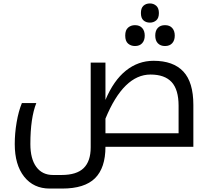

<svg xmlns="http://www.w3.org/2000/svg" viewBox="-20 -845 1208 1105"><path d="M1007.8 -78.1V-236.8Q1007.8 -329.1 967.8 -372.6Q927.7 -416 846.2 -416Q691.4 -416 586.9 -162.1V-78.1ZM266.1 240.2Q173.3 240.2 119.1 171.9Q64.9 103.5 64.9 -16.1Q64.9 -77.6 75.7 -140.9Q86.4 -204.1 106 -252H189Q154.8 -165.5 154.8 -16.1Q154.8 69.3 189 115.7Q223.1 162.1 285.2 162.1H334Q420.9 162.1 461.4 122.6Q502 83 502 2.9V-484.9H586.9V-270Q633.8 -381.8 704.6 -438.5Q775.4 -495.1 863.8 -495.1Q977.1 -495.1 1034.9 -433.6Q1092.8 -372.1 1092.8 -241.2V0H586.9Q586.9 121.1 526.9 180.7Q466.8 240.2 337.9 240.2ZM929.7 -580.1Q903.8 -580.1 888.7 -595.7Q873.5 -611.3 873.5 -640.1Q873.5 -668.9 888.4 -684.6Q903.3 -700.2 929.7 -700.2Q956.5 -700.2 971.2 -683.8Q985.8 -667.5 985.8 -640.1Q985.8 -612.8 971.2 -596.4Q956.5 -580.1 929.7 -580.1ZM756.8 -580.1Q733.4 -580.1 717 -594.2Q700.7 -608.4 700.7 -640.1Q700.7 -671.9 717 -686Q733.4 -700.2 756.8 -700.2Q783.7 -700.2 798.3 -683.8Q813 -667.5 813 -640.1Q813 -612.8 798.3 -596.4Q783.7 -580.1 756.8 -580.1ZM842.8 -714.8Q820.3 -714.8 805.7 -727.8Q791 -740.7 791 -770Q791 -798.8 805.7 -812Q820.3 -825.2 842.8 -825.2Q863.8 -825.2 879.2 -811.8Q894.5 -798.3 894.5 -770Q894.5 -740.7 879.2 -727.8Q863.8 -714.8 842.8 -714.8Z"/></svg>

Font: DroidArabicKufi
Style: Regular
Weight: 400
Designer: Pascal Zoghbi
Foundry: Ascender Corporation
Version: Version 1.00; ttfautohint (v1.4.1)